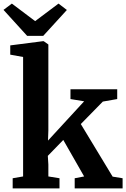

<svg xmlns="http://www.w3.org/2000/svg" viewBox="-40 -1048 702 1068"><path d="M30.5 0V-56.5L88.5 -66.5V-731L17 -744V-795.5L199.5 -819H203L229 -800.5V-322.5L227 -266L428 -484.5L352 -497V-551.5H612V-497L532 -483L409.5 -358L586.5 -65.5L642 -56.5V0H375.5V-56.5L428 -66.5L312 -269.5L226 -181L229 -132.5V-66.5L291 -56.5V0ZM111 -848.5 -20.5 -993 26 -1028 155.5 -930.5 285.5 -1028 332 -992.5 200.5 -848.5Z"/></svg>

Font: Merriweather 28pt
Style: Bold
Weight: 700
Version: Version 2.100